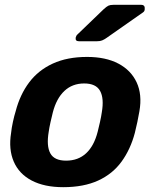

<svg xmlns="http://www.w3.org/2000/svg" viewBox="-20 -766 640 796"><path d="M242 10Q164 10 111.5 -17.5Q59 -45 37 -96Q15 -147 26 -215Q28 -235 33.5 -260.5Q39 -286 45 -305Q63 -374 101 -424.5Q139 -475 199 -502.5Q259 -530 341 -530Q418 -530 470.5 -502.5Q523 -475 546.5 -424.5Q570 -374 558 -305Q555 -286 549.5 -260.5Q544 -235 539 -215Q521 -147 484 -96Q447 -45 387 -17.5Q327 10 242 10ZM254 -100Q304 -100 337 -130.5Q370 -161 385 -220Q389 -235 394.5 -260Q400 -285 402 -300Q412 -358 395 -389Q378 -420 329 -420Q280 -420 247 -389Q214 -358 199 -300Q195 -285 189.5 -260Q184 -235 182 -220Q172 -161 188.5 -130.5Q205 -100 254 -100ZM307 -595Q291 -595 294 -611Q296 -619 302 -624L409 -727Q422 -739 429.5 -742.5Q437 -746 450 -746H565Q582 -746 580 -728Q580 -719 572 -714L422 -609Q412 -602 403.5 -598.5Q395 -595 382 -595Z"/></svg>

Font: Rubik SemiBold
Style: Italic
Weight: 600
Italic angle: -12°
Designer: Hubert and Fischer
Foundry: Hubert and Fischer
Version: Version 2.300;gftools[0.9.30]